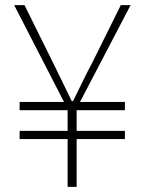

<svg xmlns="http://www.w3.org/2000/svg" viewBox="-20 -724 561 744"><path d="M35 -704H75L184 -484Q202 -447 220 -410.5Q238 -374 258 -332H263Q284 -374 301.5 -410.5Q319 -447 339 -484L448 -704H486L290 -329H464V-297H277V-217H464V-185H277V0H242V-185H56V-217H242V-297H56V-329H228Z"/></svg>

Font: Kinto Sans Thin
Style: Regular
Weight: 100
Designer: Authors: Ryoko NISHIZUKA  (kana & ideographs); Paul D. Hunt (Latin, Greek & Cyrillic); Wenlong ZHANG  (bopomofo); Sandol
Foundry: Adobe Systems Incorporated, ookami Inc.
Version: Version 0.001